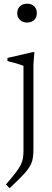

<svg xmlns="http://www.w3.org/2000/svg" viewBox="-20 -740 277 1014"><path d="M123 -621Q100 -621 85.5 -634.8Q71 -648.5 71 -671Q71 -693.5 85.5 -707Q100 -720.5 123 -720.5Q146.5 -720.5 160.5 -707Q174.5 -693.5 174.5 -671Q174.5 -648.5 160.5 -634.8Q146.5 -621 123 -621ZM104 -392.5Q98.5 -395 84.2 -399.5Q70 -404 52.5 -409Q35 -414 19.5 -417.5V-434L152 -464.5H161.5L156.5 -399.5V45Q156.5 70 154.2 89Q152 108 144.8 124.5Q137.5 141 123.8 158.8Q110 176.5 87.2 199.2Q64.5 222 31 254L11.5 234Q43 197.5 61.8 173.2Q80.5 149 89.5 130.8Q98.5 112.5 101.2 95.2Q104 78 104 55.5Z"/></svg>

Font: Newsreader Light
Style: Regular
Weight: 300
Designer: Hugues Gentile
Foundry: Production Type
Version: Version 1.003